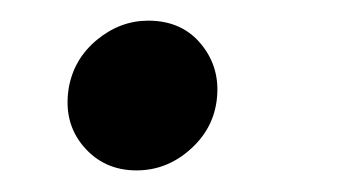

<svg xmlns="http://www.w3.org/2000/svg" viewBox="-20 -156 343 184"><path d="M110.8 7.3Q79.6 7.3 60.1 -15.6Q40.5 -38.6 45.9 -71.8Q50.8 -99.6 73 -117.9Q95.2 -136.2 122.1 -136.2Q154.8 -136.2 173.3 -113Q191.9 -89.8 187.5 -58.6Q183.6 -31.2 161.4 -12Q139.2 7.3 110.8 7.3Z"/></svg>

Font: Inter Medium
Style: Italic
Weight: 500
Italic angle: -9.3988°
Designer: Rasmus Andersson
Foundry: rsms
Version: Version 4.001;git-66647c0bb